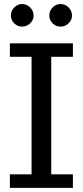

<svg xmlns="http://www.w3.org/2000/svg" viewBox="-20 -931 410 952"><path d="M341.5 0.5H29V-66.5H136.5V-649.5H29V-716H341.5V-649.5H234V-66.5H341.5ZM280.5 -799Q257 -799 240.8 -815.5Q224.5 -832 224.5 -854Q224.5 -877 240.8 -894Q257 -911 280.5 -911Q303.5 -911 320.2 -894.2Q337 -877.5 337 -854Q337 -832 320.2 -815.5Q303.5 -799 280.5 -799ZM89.5 -799Q67.5 -799 50.8 -815.2Q34 -831.5 34 -854Q34 -877.5 50.8 -894.2Q67.5 -911 89.5 -911Q112 -911 129.2 -894.2Q146.5 -877.5 146.5 -854Q146.5 -831.5 129.5 -815.2Q112.5 -799 89.5 -799Z"/></svg>

Font: Verano Sans
Style: Regular
Weight: 400
Designer: Lukasz Dziedzic with Adam Twardoch and Botio Nikoltchev
Foundry: tyPoland Lukasz Dziedzic
Version: Version 3.001;December 28, 2019;FontCreator 12.0.0.2547 64-b